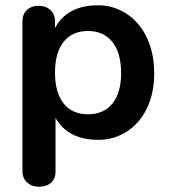

<svg xmlns="http://www.w3.org/2000/svg" viewBox="-20 -521 641 726"><path d="M405 -129.4Q438 -169.9 438 -245.1Q438 -320.3 405 -362.1Q372.1 -403.8 312.5 -403.8Q252.9 -403.8 220.5 -362.8Q188 -321.8 188 -246.3Q188 -170.9 220.5 -129.9Q252.9 -88.9 312.5 -88.9Q372.1 -88.9 405 -129.4ZM188 -415Q233.9 -501 351.1 -501Q409.2 -501 458.5 -469Q507.8 -437 535.4 -378.4Q563 -319.8 563 -243.9Q563 -168 535.4 -111.1Q507.8 -54.2 459 -23.2Q410.2 7.8 352.5 7.8Q236.8 7.8 189.9 -75.2V128.9Q189.9 154.8 172.9 169.9Q155.8 185.1 127.9 185.1Q100.1 185.1 82.5 168.9Q64.9 152.8 64.9 127V-439.9Q64.9 -466.8 81.5 -482.9Q98.1 -499 126 -499Q153.8 -499 170.9 -482.9Q188 -466.8 188 -439.9Z"/></svg>

Font: Nunito-Bold
Style: Bold
Weight: 700
Designer: Vernon Adams
Foundry: newtypography
Version: Version 3.000